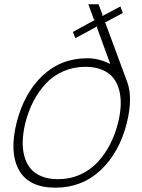

<svg xmlns="http://www.w3.org/2000/svg" viewBox="-20 -866 663 896"><path d="M530.8 -292Q541.5 -335 543.2 -373Q544.9 -411.1 536.4 -444.6Q527.8 -478 508.8 -502.2Q489.7 -526.4 456.5 -540.3Q423.3 -554.2 378.9 -554.2Q323.2 -554.2 275.6 -533.4Q228 -512.7 193.8 -475.8Q159.7 -439 135.7 -392.8Q111.8 -346.7 98.1 -292Q87.9 -249.5 86.2 -211.4Q84.5 -173.3 93 -139.6Q101.6 -106 120.6 -81.8Q139.6 -57.6 172.6 -43.7Q205.6 -29.8 250 -29.8Q305.7 -29.8 353 -50.8Q400.4 -71.8 434.8 -108.6Q469.2 -145.5 493.2 -191.7Q517.1 -237.8 530.8 -292ZM571.8 -292Q537.1 -154.3 450 -72.3Q362.8 9.8 238.8 9.8Q114.7 9.8 68.8 -72Q22.9 -153.8 57.1 -292Q91.8 -430.7 178 -512.5Q264.2 -594.2 388.2 -594.2Q440.4 -594.2 493.2 -567.9L494.1 -568.8L433.1 -735.8L434.1 -743.2L332 -688L319.8 -716.8L422.9 -772.9L418 -775.9L392.1 -846.2H439.9L458 -797.9L457 -791L542 -835.9L553.2 -805.2L467.8 -759.8L472.2 -757.8L574.2 -481.9Q600.6 -409.2 571.8 -292Z"/></svg>

Font: Sinkin Sans 200 X Light Italic
Style: Regular
Weight: 200
Italic angle: -112°
Designer: Keith Bates
Foundry: K-Type
Version: Sinkin Sans (version 1.0)  by Keith Bates   •   © 2014   www